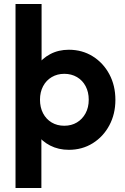

<svg xmlns="http://www.w3.org/2000/svg" viewBox="-20 -743 628 965"><path d="M326 10Q274 10 232 -11.5Q190 -33 165 -70Q140 -107 138 -155V-326Q140 -374 165.5 -411.5Q191 -449 232.5 -471Q274 -493 326 -493Q393 -493 446 -460Q499 -427 529.5 -370Q560 -313 560 -241Q560 -170 529.5 -113Q499 -56 446 -23Q393 10 326 10ZM58 202V-723H189V-356L167 -239L188 -122V202ZM303 -111Q339 -111 366.5 -127.5Q394 -144 410 -173.5Q426 -203 426 -242Q426 -280 410.5 -309.5Q395 -339 367 -355.5Q339 -372 303 -372Q268 -372 240 -355.5Q212 -339 196.5 -309.5Q181 -280 181 -242Q181 -203 196.5 -173.5Q212 -144 239.5 -127.5Q267 -111 303 -111Z"/></svg>

Font: Outfit SemiBold
Style: Regular
Weight: 600
Designer: Rodrigo Fuenzalida
Foundry: fragTYPE
Version: Version 1.100;gftools[0.9.27]